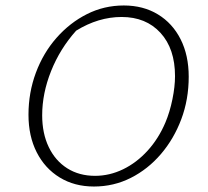

<svg xmlns="http://www.w3.org/2000/svg" viewBox="-20 -673 760 701"><path d="M323 8Q252 8 198 -25Q144 -58 114 -117Q84 -176 84 -254Q84 -335 111 -407.5Q138 -480 186.5 -535Q235 -590 297.5 -621.5Q360 -653 432 -653Q503 -653 556.5 -620.5Q610 -588 639.5 -529.5Q669 -471 669 -393Q669 -310 642 -238Q615 -166 567.5 -110.5Q520 -55 457.5 -23.5Q395 8 323 8ZM327 -31Q380 -31 429.5 -55Q479 -79 519 -123Q559 -167 584 -226Q600 -264 609.5 -310.5Q619 -357 619 -395Q619 -495 566 -553Q513 -611 424 -611Q339 -611 258 -561Q199 -495 166.5 -413.5Q134 -332 134 -252Q134 -186 158 -136Q182 -86 225.5 -58.5Q269 -31 327 -31Z"/></svg>

Font: Piazzolla ExtraLight
Style: Italic
Weight: 200
Italic angle: -11.3°
Designer: Juan Pablo del Peral
Foundry: Huerta Tipografica
Version: Version 1.330